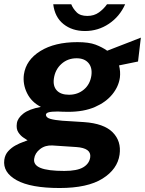

<svg xmlns="http://www.w3.org/2000/svg" viewBox="-41 -726 692 916"><path d="M243.5 171Q105.5 171 38.5 133.8Q-28.5 96.5 -20.5 36.5Q-17 11.5 -1.5 -5.2Q14 -22 33.5 -32.5Q53 -43 69.2 -48.5Q85.5 -54 90.5 -56.5Q84.5 -60.5 70.8 -69.5Q57 -78.5 46.2 -95Q35.5 -111.5 39.5 -138Q43 -162.5 70.2 -184Q97.5 -205.5 154 -216Q109 -239 88 -281.8Q67 -324.5 73 -370.5Q83 -440 151.5 -482.5Q220 -525 328.5 -525Q383 -525 414.8 -513Q446.5 -501 470.5 -484Q488 -491 517.2 -502.2Q546.5 -513.5 577.5 -525.5Q608.5 -537.5 631 -546.5L617.5 -432.5L527 -414Q534.5 -384 531 -356Q525 -313 494.8 -275.8Q464.5 -238.5 411.8 -215.5Q359 -192.5 284.5 -192.5Q273 -192.5 257.2 -193Q241.5 -193.5 234.5 -194Q204 -194 191 -190.2Q178 -186.5 178 -177.5Q179.5 -164.5 199.5 -158.8Q219.5 -153 256 -150Q274 -148.5 301.5 -147.2Q329 -146 359.5 -143.5Q454.5 -137 496.5 -94.8Q538.5 -52.5 529.5 11.5Q519.5 81.5 448 126.2Q376.5 171 243.5 171ZM288 -274Q330 -274 359.5 -299Q389 -324 395 -366Q400 -403.5 380.8 -425.8Q361.5 -448 324.5 -448Q282 -448 252 -421Q222 -394 216 -351Q211 -315 230 -294.5Q249 -274 288 -274ZM266 89.5Q327 89.5 356.2 72Q385.5 54.5 389.5 24Q395 -19.5 323 -24.5L209.5 -32Q175 -34 150.2 -14.8Q125.5 4.5 122 31.5Q117.5 61 152.5 75.2Q187.5 89.5 266 89.5ZM364.5 -578Q303.5 -578 262 -611Q220.5 -644 213 -705.5H299Q307.5 -684.5 324.8 -667.2Q342 -650 375.5 -650Q408 -650 431 -666.8Q454 -683.5 469.5 -705.5H556Q530 -647 478.5 -612.5Q427 -578 364.5 -578Z"/></svg>

Font: Public Sans
Style: Bold Italic
Weight: 700
Italic angle: -8°
Designer: The Public Sans project authors (U.S. Web Design System). Libre Franklin designed by Pablo Impallari and Rodrigo Fuenzal
Version: Version 1.008; ttfautohint (v1.8.1) -l 8 -r 50 -G 200 -x 14 